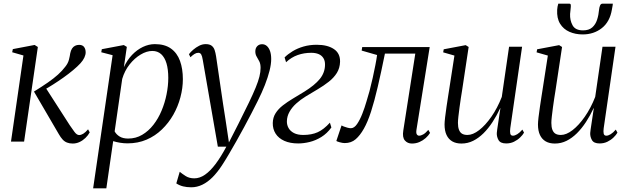

<svg xmlns="http://www.w3.org/2000/svg" viewBox="-20 -767 3398 1040"><path d="M39.5 0 107 -466.5 46 -484 49.5 -501 167.5 -523.5 185 -512.5 110.5 0ZM374 10.5Q356.5 10.5 343 5.2Q329.5 0 319 -11.5Q308.5 -23 298.5 -40.5L164 -271Q207.5 -298 239.2 -320Q271 -342 294 -362.8Q317 -383.5 333.5 -405.5Q348.5 -424 353.5 -444Q358.5 -464 360.5 -478.5Q363.5 -493.5 370 -503.8Q376.5 -514 386.5 -519Q396.5 -524 408.5 -524Q427 -524 435.5 -512.5Q444 -501 444 -483.5Q444 -470.5 437 -455.2Q430 -440 416 -424.5Q400.5 -407.5 376.2 -387.2Q352 -367 323.8 -347Q295.5 -327 268 -309.5Q240.5 -292 218.5 -280L223 -298.5L358 -88.5Q370.5 -70 383.2 -52.8Q396 -35.5 408.5 -35.5Q419 -35.5 430.8 -42.5Q442.5 -49.5 457 -66.5L466 -50Q457 -33.5 442.8 -19.8Q428.5 -6 411 2.2Q393.5 10.5 374 10.5Z M484.5 253 590 -468 528.5 -484 531.5 -500.5 650.5 -523 667 -513 651 -403Q668.5 -441.5 695.2 -469.5Q722 -497.5 754 -512.8Q786 -528 819 -528Q872.5 -528 906 -504Q939.5 -480 955 -437.2Q970.5 -394.5 970.5 -338Q970.5 -289.5 957.2 -239.8Q944 -190 918.8 -145.5Q893.5 -101 857 -65.8Q820.5 -30.5 773.8 -10.5Q727 9.5 671 9.5Q650.5 9.5 630.5 6.2Q610.5 3 593 -2.5L556 253ZM601 -55.5Q610 -38.5 628 -27.5Q646 -16.5 674 -16.5Q716 -16.5 750.2 -36.8Q784.5 -57 811 -91Q837.5 -125 855.2 -167.5Q873 -210 882.2 -256Q891.5 -302 891.5 -345Q891.5 -391.5 881.8 -424Q872 -456.5 852.8 -473.8Q833.5 -491 805 -491Q774.5 -491 741.8 -471.5Q709 -452 682 -418Q655 -384 642 -339.5Z M1078.5 -441.5Q1075 -463.5 1069.8 -472.2Q1064.5 -481 1054 -481Q1043.5 -481 1033.2 -474.5Q1023 -468 1011.5 -457L1003.5 -473.5Q1012 -485 1026.8 -497.8Q1041.5 -510.5 1058.8 -519.2Q1076 -528 1094 -528Q1115 -528 1126.2 -519.5Q1137.5 -511 1142.5 -496Q1147.5 -481 1150.5 -461.5Q1157 -418 1163.2 -375Q1169.5 -332 1175.8 -288.8Q1182 -245.5 1188.5 -202.5Q1195 -159.5 1202 -116L1220 4.5L1271 -95.5Q1305 -163 1328 -210.8Q1351 -258.5 1365 -292.8Q1379 -327 1385.2 -352.2Q1391.5 -377.5 1391.5 -399.5Q1391.5 -421.5 1384.2 -435.2Q1377 -449 1370 -460.8Q1363 -472.5 1363 -488.5Q1363 -506 1373.2 -516.8Q1383.5 -527.5 1399.5 -527.5Q1414.5 -527.5 1425.5 -517.8Q1436.5 -508 1442.8 -490.2Q1449 -472.5 1449 -447Q1449 -419.5 1440 -383.8Q1431 -348 1414.8 -306.5Q1398.5 -265 1375.5 -219Q1360.5 -189 1341.8 -152.8Q1323 -116.5 1302.2 -78Q1281.5 -39.5 1260.2 -2Q1239 35.5 1219.2 69Q1199.5 102.5 1182.5 128.5Q1158 166 1131.5 192.8Q1105 219.5 1076 233.5Q1047 247.5 1016.5 247.5Q991.5 247.5 971.8 242.5Q952 237.5 935 226.5L953.5 163.5Q966 174 985.5 186.5Q1005 199 1032.5 199Q1062 199 1090.5 179.2Q1119 159.5 1147.8 121.2Q1176.5 83 1206 27.5H1160Z M1595 10Q1551.5 10 1520.2 -4Q1489 -18 1473 -43Q1457 -68 1457.5 -100.5Q1458 -130.5 1472.8 -153.8Q1487.5 -177 1512 -196Q1536.5 -215 1566.5 -233Q1596.5 -251 1628.5 -270.5Q1685 -305.5 1712.5 -339.5Q1740 -373.5 1740.5 -415.5Q1741 -437.5 1731.8 -452.2Q1722.5 -467 1705.8 -474Q1689 -481 1666 -481Q1627 -481 1592.8 -469Q1558.5 -457 1529.5 -430L1521.5 -456Q1539.5 -474 1565.5 -489.8Q1591.5 -505.5 1624.2 -515Q1657 -524.5 1695.5 -524.5Q1753.5 -524.5 1788.2 -501.5Q1823 -478.5 1822 -432.5Q1821 -398.5 1804.8 -372.2Q1788.5 -346 1761.2 -324.5Q1734 -303 1701.5 -283.8Q1669 -264.5 1636 -244.5Q1608 -227.5 1584.8 -206.5Q1561.5 -185.5 1548 -161.2Q1534.5 -137 1534 -110.5Q1533.5 -90.5 1543 -73.5Q1552.5 -56.5 1572.5 -46.2Q1592.5 -36 1622.5 -36Q1668 -36 1700.8 -50.8Q1733.5 -65.5 1767 -102.5L1775 -76.5Q1751.5 -44 1720.8 -25Q1690 -6 1657.5 2Q1625 10 1595 10Z M2236 -65Q2233 -46.5 2237.8 -39.2Q2242.5 -32 2250 -32Q2260 -32 2272.5 -39Q2285 -46 2300 -63.5L2309.5 -47Q2300.5 -32.5 2285.8 -19.2Q2271 -6 2252.2 2.2Q2233.5 10.5 2211 10.5Q2187.5 10.5 2173 -6.2Q2158.5 -23 2164.5 -60L2229.5 -476.5H2065Q2044.5 -375 2026.2 -297Q2008 -219 1989.8 -162.5Q1971.5 -106 1951 -70Q1930.5 -33.5 1906.5 -12.8Q1882.5 8 1847 8Q1836 8 1819.8 3.5Q1803.5 -1 1802 -4L1830 -87.5Q1832.5 -85.5 1841.5 -82Q1850.5 -78.5 1861.5 -75.5Q1872.5 -72.5 1880.5 -72.5Q1898.5 -72.5 1914 -95Q1929.5 -117.5 1942.5 -150.8Q1955.5 -184 1965.2 -217.8Q1975 -251.5 1981.5 -273.5Q1991 -309.5 1999 -345.8Q2007 -382 2013.2 -414Q2019.5 -446 2022.5 -469L1939 -493L1942 -512H2307.5Z M2479.5 10.5Q2450 10.5 2429.8 -1.2Q2409.5 -13 2398.8 -35.8Q2388 -58.5 2388 -93Q2388 -105 2391 -131.8Q2394 -158.5 2398.8 -189.8Q2403.5 -221 2407.5 -247Q2411.5 -273 2413 -282L2441.5 -466L2380.5 -483.5L2383.5 -500L2502.5 -522.5L2518.5 -512.5L2482.5 -274Q2480 -259 2476.2 -234.8Q2472.5 -210.5 2469 -184.5Q2465.5 -158.5 2463 -136Q2460.5 -113.5 2460.5 -101.5Q2460.5 -78.5 2466.2 -63.8Q2472 -49 2483.2 -42.5Q2494.5 -36 2512 -36Q2541.5 -36 2575.2 -62Q2609 -88 2641.5 -134.5Q2674 -181 2698 -242L2737.5 -514H2808L2744 -72.5Q2741.5 -54.5 2744 -43.2Q2746.5 -32 2758.5 -32Q2768.5 -32 2781.8 -40Q2795 -48 2809.5 -65L2818.5 -48.5Q2811.5 -36 2797.2 -22.2Q2783 -8.5 2764 0.8Q2745 10 2722 10Q2690.5 10 2680.2 -8.5Q2670 -27 2671 -46.5Q2671 -50 2673.2 -65.8Q2675.5 -81.5 2678.8 -103.2Q2682 -125 2685.2 -146Q2688.5 -167 2690.5 -181H2689.5Q2670.5 -140.5 2647.8 -105.8Q2625 -71 2598.8 -45Q2572.5 -19 2542.8 -4.2Q2513 10.5 2479.5 10.5Z M2985.5 10.5Q2956 10.5 2935.8 -1.2Q2915.5 -13 2904.8 -35.8Q2894 -58.5 2894 -93Q2894 -105 2897 -131.8Q2900 -158.5 2904.8 -189.8Q2909.5 -221 2913.5 -247Q2917.5 -273 2919 -282L2947.5 -466L2886.5 -483.5L2889.5 -500L3008.5 -522.5L3024.5 -512.5L2988.5 -274Q2986 -259 2982.2 -234.8Q2978.5 -210.5 2975 -184.5Q2971.5 -158.5 2969 -136Q2966.5 -113.5 2966.5 -101.5Q2966.5 -78.5 2972.2 -63.8Q2978 -49 2989.2 -42.5Q3000.5 -36 3018 -36Q3047.5 -36 3081.2 -62Q3115 -88 3147.5 -134.5Q3180 -181 3204 -242L3243.5 -514H3314L3250 -72.5Q3247.5 -54.5 3250 -43.2Q3252.5 -32 3264.5 -32Q3274.5 -32 3287.8 -40Q3301 -48 3315.5 -65L3324.5 -48.5Q3317.5 -36 3303.2 -22.2Q3289 -8.5 3270 0.8Q3251 10 3228 10Q3196.5 10 3186.2 -8.5Q3176 -27 3177 -46.5Q3177 -50 3179.2 -65.8Q3181.5 -81.5 3184.8 -103.2Q3188 -125 3191.2 -146Q3194.5 -167 3196.5 -181H3195.5Q3176.5 -140.5 3153.8 -105.8Q3131 -71 3104.8 -45Q3078.5 -19 3048.8 -4.2Q3019 10.5 2985.5 10.5ZM3064.5 -747Q3070.5 -747 3071.5 -741Q3072.5 -735 3071.5 -726.5Q3071 -719 3069.8 -709Q3068.5 -699 3068 -691.5Q3066.5 -657 3081.5 -629.8Q3096.5 -602.5 3138 -602.5Q3170 -602.5 3188 -618.5Q3206 -634.5 3214.2 -660Q3222.5 -685.5 3225 -715Q3226 -726.5 3230.2 -736.8Q3234.5 -747 3242.5 -747H3299.5Q3299 -743.5 3298.5 -737.8Q3298 -732 3294.5 -715.5Q3283.5 -649 3240 -614.8Q3196.5 -580.5 3136 -580.5Q3096.5 -580.5 3064.2 -594.8Q3032 -609 3013.8 -638.5Q2995.5 -668 2998 -714Q2998.5 -722 3000 -730.8Q3001.5 -739.5 3004 -747Z"/></svg>

Font: Merriweather 120pt Light
Style: Italic
Weight: 300
Italic angle: -7.8°
Version: Version 2.101